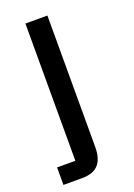

<svg xmlns="http://www.w3.org/2000/svg" viewBox="-127 -458 474 681"><g transform="rotate(-20 109.5 -117.0)"><path d="M60 -409H143V87Q143 131 123.5 153Q104 175 61 175H-9V109H60Z"/></g></svg>

Font: Darker Grotesque SemiBold
Style: Regular
Weight: 600
Designer: Gabriel Lam
Foundry: TypeRant
Version: Version 1.000;gftools[0.9.28]